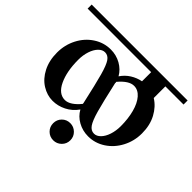

<svg xmlns="http://www.w3.org/2000/svg" viewBox="-189 -816 1203 1203"><g transform="rotate(45 413.0 -214.0)"><path d="M677 -564V-461Q724 -432 753 -378Q782 -324 782 -252Q782 -184 751.5 -126Q721 -68 669 -34Q617 0 556 0Q507 0 465.5 -23Q424 -46 403 -85Q373 -43 330 -21.5Q287 0 241 0Q192 0 147 -28Q102 -56 74.5 -109.5Q47 -163 47 -234Q47 -302 77 -360Q107 -418 159 -452Q211 -486 272 -486Q321 -486 362 -463Q403 -440 425 -401Q448 -435 481 -455.5Q514 -476 551 -483V-564H-12V-600H838V-564ZM389 -121 388 -127V-128Q357 -268 339 -332.5Q321 -397 303.5 -422.5Q286 -448 259 -448Q236 -448 216 -427.5Q196 -407 184.5 -372Q173 -337 173 -296Q173 -193 205 -125.5Q237 -58 292 -58Q315 -58 340 -74.5Q365 -91 389 -121ZM656 -190Q656 -256 641.5 -310.5Q627 -365 599.5 -396.5Q572 -428 536 -428Q491 -428 439 -366L441 -359L440 -356Q471 -217 489 -153Q507 -89 525 -63.5Q543 -38 570 -38Q593 -38 613 -58.5Q633 -79 644.5 -114Q656 -149 656 -190ZM495 96Q495 128 472.5 150Q450 172 419 172Q387 172 365 150Q343 128 343 96Q343 64 365 42Q387 20 419 20Q450 20 472.5 42Q495 64 495 96Z"/></g></svg>

Font: Arya
Style: Bold
Weight: 700
Designer: Eduardo Rodriguez Tunni, Modular Infotech
Foundry: Eduardo Rodriguez Tunni, Modular Infotech
Version: Version 1.002